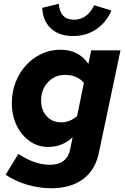

<svg xmlns="http://www.w3.org/2000/svg" viewBox="-20 -784 668 1023"><path d="M253 219Q189 219 124.5 200Q60 181 10 147L78 36Q165 94 246 94Q337 94 354 11L367 -53Q313 -1 236 -1Q182 -1 138 -32Q94 -63 68.5 -116Q43 -169 43 -235Q43 -294 63 -345.5Q83 -397 118.5 -436Q154 -475 201 -497Q248 -519 302 -519Q400 -519 451 -443L466 -516H622L507 29Q488 122 422.5 170.5Q357 219 253 219ZM306 -132Q353 -132 391 -166L427 -343Q390 -385 327 -385Q272 -385 235.5 -346Q199 -307 199 -248Q199 -197 229 -164.5Q259 -132 306 -132ZM369 -592Q296 -592 252 -632Q208 -672 205 -742L293 -764Q300 -679 374 -679Q444 -679 482 -756L574 -728Q545 -663 492 -627.5Q439 -592 369 -592Z"/></svg>

Font: Red Hat Text
Style: Bold Italic
Weight: 700
Italic angle: -12°
Designer: Pentagram, MCKL
Foundry: Pentagram, MCKL
Version: Version 1.023; ttfautohint (v1.8.3)